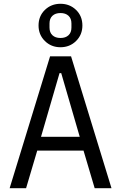

<svg xmlns="http://www.w3.org/2000/svg" viewBox="-20 -996 640 1016"><path d="M481 0 422 -199H177L118 0H31L245 -698H356L570 0ZM304 -609H295L197 -272H402ZM300 -746Q251 -746 217.5 -779Q184 -812 184 -861Q184 -911 217.5 -943.5Q251 -976 300 -976Q349 -976 382.5 -943.5Q416 -911 416 -861Q416 -812 382.5 -779Q349 -746 300 -746ZM300 -795Q327 -795 342.5 -809.5Q358 -824 358 -850V-872Q358 -898 342.5 -912.5Q327 -927 300 -927Q273 -927 257.5 -912.5Q242 -898 242 -872V-850Q242 -824 257.5 -809.5Q273 -795 300 -795Z"/></svg>

Font: Lilex Nerd Font
Style: Regular
Weight: 400
Designer: Mike Abbink, Paul van der Laan, Pieter van Rosmalen, Mikhael Khrustik
Foundry: Mikhael Khrustik
Version: Version 2.400; ttfautohint (v1.8.4.7-5d5b);Nerd Fonts 3.3.0